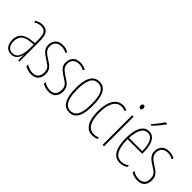

<svg xmlns="http://www.w3.org/2000/svg" viewBox="76 -1588 2424 2424"><g transform="rotate(45 1287.5 -376.5)"><path d="M177 -537Q240 -537 268.5 -496.5Q297 -456 297 -358V0H276L275 -93H273Q267 -68 254.5 -44.5Q242 -21 218.5 -5.5Q195 10 157 10Q115 10 89 -9.5Q63 -29 50.5 -61Q38 -93 38 -129Q38 -208 83 -247.5Q128 -287 210 -297L271 -304V-355Q271 -445 249 -478.5Q227 -512 177 -512Q159 -512 135 -506Q111 -500 83 -483L72 -505Q96 -520 124 -528.5Q152 -537 177 -537ZM209 -274Q135 -266 99.5 -230.5Q64 -195 64 -129Q64 -73 89 -42.5Q114 -12 157 -12Q220 -12 246 -70Q272 -128 272 -220V-281Z M644 -123Q644 -83 629.5 -53Q615 -23 586 -6.5Q557 10 513 10Q476 10 447.5 0Q419 -10 402 -21V-52Q424 -36 453 -26Q482 -16 513 -16Q566 -16 591.5 -44.5Q617 -73 617 -125Q617 -160 606 -181.5Q595 -203 574 -219.5Q553 -236 523 -254Q489 -275 462.5 -295.5Q436 -316 420.5 -342.5Q405 -369 405 -408Q405 -461 438 -499Q471 -537 541 -537Q570 -537 596 -530Q622 -523 641 -510L628 -487Q612 -499 588 -505.5Q564 -512 540 -512Q491 -512 461 -485Q431 -458 431 -407Q431 -378 442 -357Q453 -336 474.5 -318Q496 -300 528 -280Q561 -260 587 -240.5Q613 -221 628.5 -194Q644 -167 644 -123Z M956 -123Q956 -83 941.5 -53Q927 -23 898 -6.5Q869 10 825 10Q788 10 759.5 0Q731 -10 714 -21V-52Q736 -36 765 -26Q794 -16 825 -16Q878 -16 903.5 -44.5Q929 -73 929 -125Q929 -160 918 -181.5Q907 -203 886 -219.5Q865 -236 835 -254Q801 -275 774.5 -295.5Q748 -316 732.5 -342.5Q717 -369 717 -408Q717 -461 750 -499Q783 -537 853 -537Q882 -537 908 -530Q934 -523 953 -510L940 -487Q924 -499 900 -505.5Q876 -512 852 -512Q803 -512 773 -485Q743 -458 743 -407Q743 -378 754 -357Q765 -336 786.5 -318Q808 -300 840 -280Q873 -260 899 -240.5Q925 -221 940.5 -194Q956 -167 956 -123Z M1347 -264Q1347 -194 1337.5 -142.5Q1328 -91 1309 -57Q1290 -23 1261 -6.5Q1232 10 1194 10Q1155 10 1125.5 -7Q1096 -24 1076 -58.5Q1056 -93 1046 -144.5Q1036 -196 1036 -266Q1036 -355 1053 -415.5Q1070 -476 1104.5 -506.5Q1139 -537 1192 -537Q1249 -537 1283 -504Q1317 -471 1332 -410Q1347 -349 1347 -264ZM1062 -266Q1062 -184 1076 -128Q1090 -72 1119 -43.5Q1148 -15 1193 -15Q1237 -15 1265.5 -42Q1294 -69 1307.5 -124.5Q1321 -180 1321 -265Q1321 -342 1308.5 -397Q1296 -452 1268 -482Q1240 -512 1192 -512Q1123 -512 1092.5 -448.5Q1062 -385 1062 -266Z M1605 10Q1549 10 1512 -22.5Q1475 -55 1457.5 -115Q1440 -175 1440 -256Q1440 -348 1461 -410.5Q1482 -473 1521 -505Q1560 -537 1614 -537Q1634 -537 1652 -532.5Q1670 -528 1686 -519L1676 -496Q1663 -504 1647.5 -508Q1632 -512 1615 -512Q1569 -512 1535.5 -483.5Q1502 -455 1484 -398.5Q1466 -342 1466 -257Q1466 -186 1480.5 -131Q1495 -76 1526.5 -45.5Q1558 -15 1608 -15Q1627 -15 1646.5 -19.5Q1666 -24 1685 -32V-6Q1669 1 1647 5.5Q1625 10 1605 10Z M1809 -527V0H1783V-527ZM1797 -724Q1811 -724 1816.5 -713.5Q1822 -703 1822 -691Q1822 -675 1815 -665.5Q1808 -656 1796 -656Q1783 -656 1777 -666.5Q1771 -677 1771 -690Q1771 -702 1776.5 -713Q1782 -724 1797 -724Z M2078 -537Q2131 -537 2161 -503Q2191 -469 2204 -415Q2217 -361 2217 -301V-273H1956Q1955 -148 1990.5 -81.5Q2026 -15 2097 -15Q2123 -15 2149 -24Q2175 -33 2201 -52V-22Q2180 -8 2154 1Q2128 10 2097 10Q2040 10 2003 -23Q1966 -56 1948 -117.5Q1930 -179 1930 -264Q1930 -347 1946 -408Q1962 -469 1995 -503Q2028 -537 2078 -537ZM2078 -512Q2026 -512 1994 -459Q1962 -406 1957 -297H2193Q2194 -356 2182.5 -404.5Q2171 -453 2145.5 -482.5Q2120 -512 2078 -512ZM2174 -756Q2162 -738 2146 -717.5Q2130 -697 2112.5 -676.5Q2095 -656 2078.5 -638Q2062 -620 2047 -606H2033V-618Q2056 -645 2074.5 -668Q2093 -691 2110 -714Q2127 -737 2144 -763H2174Z M2541 -123Q2541 -83 2526.5 -53Q2512 -23 2483 -6.5Q2454 10 2410 10Q2373 10 2344.5 0Q2316 -10 2299 -21V-52Q2321 -36 2350 -26Q2379 -16 2410 -16Q2463 -16 2488.5 -44.5Q2514 -73 2514 -125Q2514 -160 2503 -181.5Q2492 -203 2471 -219.5Q2450 -236 2420 -254Q2386 -275 2359.5 -295.5Q2333 -316 2317.5 -342.5Q2302 -369 2302 -408Q2302 -461 2335 -499Q2368 -537 2438 -537Q2467 -537 2493 -530Q2519 -523 2538 -510L2525 -487Q2509 -499 2485 -505.5Q2461 -512 2437 -512Q2388 -512 2358 -485Q2328 -458 2328 -407Q2328 -378 2339 -357Q2350 -336 2371.5 -318Q2393 -300 2425 -280Q2458 -260 2484 -240.5Q2510 -221 2525.5 -194Q2541 -167 2541 -123Z"/></g></svg>

Font: Noto Sans Khmer ExtraCondensed Thin
Style: Regular
Weight: 250
Width: 2
Designer: Danh Hong and the Monotype Design Team
Foundry: Monotype Imaging Inc.
Version: Version 2.004